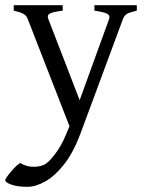

<svg xmlns="http://www.w3.org/2000/svg" viewBox="-43 -474 556 738"><path d="M62 244.1Q24.9 244.1 1 235.8Q-22.9 227.5 -22.9 218.3Q-22.9 214.4 -12.9 200.9Q-2.9 187.5 10.5 173.1Q23.9 158.7 34.2 152.3Q57.1 166 80.6 167Q104 168 122.1 161.1Q140.1 155.3 166.5 121.1Q192.9 86.9 210 44.9L224.1 11.2L64 -399.9Q59.6 -413.6 46.9 -420.7Q34.2 -427.7 9.8 -433.1V-454.1H198.2V-433.1Q160.6 -428.2 148.7 -421.9Q136.7 -415.5 143.1 -399.9L263.2 -88.9L376 -399.9Q381.3 -415 368.7 -421.4Q356 -427.7 319.8 -433.1V-454.1H482.9V-433.1Q453.6 -426.3 444.1 -420.2Q434.6 -414.1 429.2 -399.9L266.1 40Q239.3 111.8 203.9 157Q168.5 202.1 131.6 223.1Q94.7 244.1 62 244.1Z"/></svg>

Font: David Libre
Style: Regular
Weight: 400
Designer: Ismar David, J. Victor Gaultney, Annie Olsen and Meir Sadan
Foundry: Monotype Imaging Inc. & SIL International
Version: Version 1.100; ttfautohint (v1.8.4.7-5d5b)